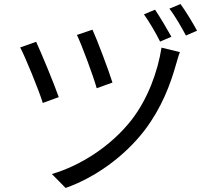

<svg xmlns="http://www.w3.org/2000/svg" viewBox="-20 -874 1040 951"><path d="M438 -727 361 -701C386 -649 443 -495 459 -437L537 -465C520 -521 460 -680 438 -727ZM871 -616 780 -638C761 -518 712 -383 630 -278C529 -150 380 -54 237 -12L305 57C447 7 595 -96 698 -231C780 -340 823 -452 853 -559C858 -575 864 -599 871 -616ZM159 -667 80 -639C104 -595 173 -426 192 -364L271 -393C248 -459 185 -611 159 -667ZM748 -826 693 -803C718 -768 753 -709 773 -668L829 -692C808 -730 771 -792 748 -826ZM874 -854 819 -831C846 -797 879 -739 901 -698L956 -722C935 -761 899 -820 874 -854Z"/></svg>

Font: Noto Sans Mono CJK HK
Style: Regular
Weight: 400
Designer: Ryoko NISHIZUKA 西塚涼子 (kana, bopomofo & ideographs); Paul D. Hunt (Latin, Greek & Cyrillic); Sandoll Communications 산돌커뮤니
Foundry: Adobe
Version: Version 2.004;hotconv 1.0.118;makeotfexe 2.5.65603